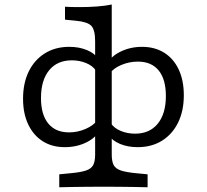

<svg xmlns="http://www.w3.org/2000/svg" viewBox="-20 -631 903 838"><path d="M431.5 183.9Q391.1 183.9 358.1 184.3Q325 184.7 296 185.1Q266.9 185.5 238.7 186.3V129.8L288.7 125Q332.3 121 355.2 113.3Q378.2 105.6 386.7 89.5Q395.2 73.4 395.2 43.5V-450.8Q395.2 -500 379 -517.7Q362.9 -535.5 312.9 -540.3L263.7 -545.2V-601.6Q275 -600.8 291.9 -600.4Q308.9 -600 329 -600Q367.7 -600 404.4 -602.8Q441.1 -605.6 467.7 -611.3V-601.6V43.5Q467.7 73.4 476.2 89.5Q484.7 105.6 508.1 113.3Q531.5 121 574.2 125L624.2 129.8V186.3Q596 185.5 566.9 185.1Q537.9 184.7 505.2 184.3Q472.6 183.9 431.5 183.9ZM262.9 11.3Q207.3 11.3 166.5 -14.5Q125.8 -40.3 103.2 -87.9Q80.6 -135.5 80.6 -200Q80.6 -268.5 105.6 -319.4Q130.6 -370.2 176.2 -398.4Q221.8 -426.6 282.3 -426.6Q325 -426.6 359.3 -412.5Q393.5 -398.4 408.9 -374.2L397.6 -324.2Q383.9 -344.4 355.2 -356Q326.6 -367.7 293.5 -367.7Q229.8 -367.7 194.4 -324.2Q158.9 -280.6 158.9 -203.2Q158.9 -130.6 190.7 -91.9Q222.6 -53.2 281.5 -53.2Q318.5 -53.2 353.2 -68.1Q387.9 -83.1 404 -105.6L412.9 -62.9Q400.8 -31.5 358.1 -10.1Q315.3 11.3 262.9 11.3ZM580.6 11.3Q537.9 11.3 504 -2.8Q470.2 -16.9 454 -41.1L465.3 -91.1Q479 -71 507.7 -59.3Q536.3 -47.6 569.4 -47.6Q633.1 -47.6 668.5 -91.1Q704 -134.7 704 -212.1Q704 -284.7 672.6 -323.4Q641.1 -362.1 581.5 -362.1Q544.4 -362.1 509.7 -347.6Q475 -333.1 458.9 -309.7L450 -352.4Q462.1 -383.9 505.2 -405.2Q548.4 -426.6 600 -426.6Q655.6 -426.6 696.8 -400.8Q737.9 -375 760.1 -327.4Q782.3 -279.8 782.3 -215.3Q782.3 -146.8 757.3 -96Q732.3 -45.2 687.1 -16.9Q641.9 11.3 580.6 11.3Z"/></svg>

Font: Playfair 5pt SemiExpanded Light
Style: Regular
Weight: 300
Width: 6
Designer: Claus Eggers Sørensen
Foundry: Claus Eggers Sørensen
Version: Version 2.203